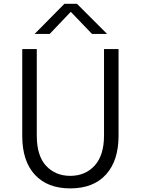

<svg xmlns="http://www.w3.org/2000/svg" viewBox="-20 -995 756 1032"><path d="M99.6 -264.6V-731.4H177.7V-266.6Q177.7 -157.2 228 -103.5Q278.3 -49.8 357.4 -49.8Q438.5 -49.8 488.8 -105Q539.1 -160.2 539.1 -266.6V-731.4H617.2V-264.6Q617.2 -131.8 549.8 -57.1Q482.4 17.6 357.4 17.6Q235.4 17.6 167.5 -55.7Q99.6 -128.9 99.6 -264.6ZM166 -812.5 326.2 -974.6H393.6L555.7 -812.5H474.6L360.4 -931.6L247.1 -812.5Z"/></svg>

Font: Gothic A1
Style: Regular
Weight: 400
Designer: HanYang I&C Co.,Ltd.
Foundry: HanYang I&C Co.,Ltd.
Version: Version 2.50